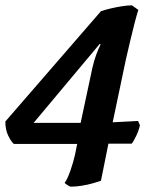

<svg xmlns="http://www.w3.org/2000/svg" viewBox="-35 -588 590 719"><path d="M230 111Q227 111 219 106Q211 101 207 97Q218 82 229 50Q240 18 246 -9L254 -49H17Q7 -57 -4 -79.5Q-15 -102 -15 -133L343 -546Q357 -551 378 -556Q399 -561 421 -564.5Q443 -568 459 -568L483 -551Q477 -532 469 -501.5Q461 -471 453 -436.5Q445 -402 437 -368L387 -130L482 -135L489 -119Q485 -100 475 -79Q465 -58 458 -50H371L343 89Q332 93 312.5 98.5Q293 104 271 107.5Q249 111 230 111ZM91 -128H267L311 -334Q317 -361 326 -385Q335 -409 342 -422L338 -423Z"/></svg>

Font: Texturina Medium 12pt ExtraBold
Style: Italic
Weight: 800
Italic angle: -11°
Version: Version 1.002